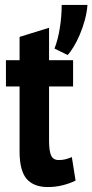

<svg xmlns="http://www.w3.org/2000/svg" viewBox="-20 -743 373 775"><path d="M4 -500H59V-594L178 -631V-500H275V-394H178V-176Q178 -133 186.5 -115Q195 -97 217 -97Q232 -97 244 -100Q256 -103 270 -109L285 -14Q263 -3 234 4.5Q205 12 173 12Q116 12 87.5 -21Q59 -54 59 -132V-394H4ZM333 -723Q331 -694 322.5 -662.5Q314 -631 302 -603Q290 -575 276.5 -553Q263 -531 253 -521L200 -547Q214 -583 221.5 -630Q229 -677 229 -723Z"/></svg>

Font: PT Sans Narrow
Style: Bold
Weight: 700
Width: 3
Designer: A.Korolkova, O.Umpeleva, V.Yefimov
Foundry: ParaType Ltd
Version: Version 2.003W OFL